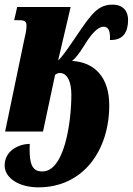

<svg xmlns="http://www.w3.org/2000/svg" viewBox="-21 -566 571 826"><path d="M144 240C338 240 449 80 449 -113C449 -233 387 -298 289 -304C303 -315 318 -333 338 -365C364 -408 395 -451 425 -451C445 -451 454 -434 452 -394C510 -392 530 -429 530 -481C530 -512 514 -546 463 -546C400 -546 372 -506 307 -410L274 -362C249 -326 236 -312 229 -306L283 -536H53L40 -479H63C87 -479 93 -472 93 -456C93 -434 88 -416 82 -389L1 0H164L216 -244C223 -249 229 -252 236 -252C270 -252 286 -212 286 -158C286 -45 257 185 152 171C107 167 105 113 107 53C65 53 -1 79 -1 146C-1 200 61 240 144 240Z"/></svg>

Font: Noto Serif ExtraCondensed Black
Style: Italic
Weight: 900
Width: 2
Italic angle: -12°
Designer: Monotype Design Team
Foundry: Monotype Imaging Inc.
Version: Version 2.014